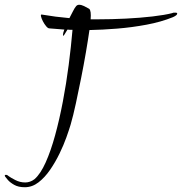

<svg xmlns="http://www.w3.org/2000/svg" viewBox="-129 -760 763 805"><path d="M-25 25Q-52 25 -69.5 15Q-87 5 -96 -5.5Q-105 -16 -107 -19Q-109 -23 -109 -23Q-109 -27 -104 -27Q-98 -27 -92 -21Q-84 -15 -64.5 -5Q-45 5 -23 5Q-13 5 -3 1.5Q7 -2 16 -9Q41 -31 62.5 -79Q84 -127 102 -192.5Q120 -258 134.5 -334Q149 -410 159 -487.5Q169 -565 175 -635Q170 -635 164.5 -635Q159 -635 154 -636Q153 -634 151.5 -632Q150 -630 149 -628Q139 -610 136 -610Q135 -610 135 -613Q135 -621 140 -634Q140 -634 140 -634.5Q140 -635 141 -636Q125 -637 110 -638.5Q95 -640 78 -641Q72 -641 64.5 -650Q57 -659 51 -670.5Q45 -682 43 -691Q41 -700 46 -699Q104 -689 162 -684Q170 -699 177 -713Q184 -727 190 -734Q195 -740 203 -740Q212 -740 223.5 -734.5Q235 -729 245 -723Q254 -715 251 -679H282Q339 -679 399 -682Q459 -685 510.5 -691Q562 -697 593 -705Q597 -707 600.5 -707Q604 -707 606 -707Q614 -707 614 -703Q614 -696 596 -688Q547 -668 485.5 -656.5Q424 -645 362 -640Q300 -635 246 -634Q240 -592 231 -539.5Q222 -487 211 -432Q200 -377 189 -326Q178 -275 167 -237Q161 -217 149.5 -184.5Q138 -152 120.5 -116Q103 -80 81 -48Q59 -16 32.5 4.5Q6 25 -25 25Z"/></svg>

Font: Comforter
Style: Regular
Weight: 400
Designer: Robert E. Leuschke
Foundry: Robert E. Leuschke
Version: Version 1.013; ttfautohint (v1.8.3)